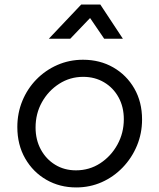

<svg xmlns="http://www.w3.org/2000/svg" viewBox="-20 -810 698 842"><path d="M314 12Q242 12 183.5 -21.5Q125 -55 90.5 -115Q56 -175 56 -253Q56 -314 78 -367.5Q100 -421 139.5 -461.5Q179 -502 231.5 -525Q284 -548 344 -548Q418 -548 476.5 -514.5Q535 -481 569 -422Q603 -363 603 -286Q603 -225 580.5 -171Q558 -117 518 -75.5Q478 -34 426 -11Q374 12 314 12ZM313 -63Q372 -63 419.5 -94Q467 -125 495 -176Q523 -227 523 -287Q523 -341 500 -383Q477 -425 436.5 -449Q396 -473 345 -473Q287 -473 239.5 -442.5Q192 -412 164 -362Q136 -312 136 -251Q136 -197 159 -154.5Q182 -112 222 -87.5Q262 -63 313 -63ZM194 -640 336 -790H420L519 -640H437L375 -731L288 -640Z"/></svg>

Font: Plus Jakarta Sans
Style: Italic
Weight: 400
Italic angle: -8°
Designer: Gumpita Rahayu
Foundry: Tokotype
Version: Version 2.006